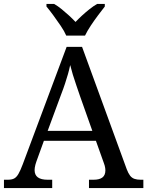

<svg xmlns="http://www.w3.org/2000/svg" viewBox="-20 -951 745 971"><path d="M0 0V-42H19Q39 -42 51 -48Q63 -54 73 -71Q83 -88 95 -120L317 -714H395L621 -95Q629 -74 638 -62.5Q647 -51 660 -46.5Q673 -42 692 -42H705V0H430V-42H453Q483 -42 498 -53.5Q513 -65 513 -90Q513 -96 512 -101.5Q511 -107 509.5 -113.5Q508 -120 505 -127L465 -239H202L164 -134Q161 -126 159 -118Q157 -110 156 -103.5Q155 -97 155 -91Q155 -66 171.5 -54Q188 -42 221 -42H244V0ZM221 -289H447L385 -464Q375 -494 365.5 -521Q356 -548 348.5 -573Q341 -598 335 -622Q330 -598 323.5 -575.5Q317 -553 309 -528.5Q301 -504 289 -473ZM315 -771Q305 -794 287 -820.5Q269 -847 250 -873Q231 -899 215 -918V-931H254Q273 -920 292 -904.5Q311 -889 329 -872.5Q347 -856 362 -840Q377 -856 395 -872.5Q413 -889 432.5 -904.5Q452 -920 471 -931H510V-918Q495 -899 475.5 -873Q456 -847 438.5 -820.5Q421 -794 410 -771Z"/></svg>

Font: Noto Serif Hebrew
Style: Regular
Weight: 400
Designer: Monotype Design Team
Foundry: Monotype Imaging Inc.
Version: Version 2.003